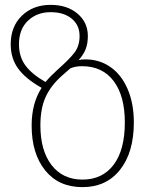

<svg xmlns="http://www.w3.org/2000/svg" viewBox="-20 -759 639 789"><path d="M530 -256Q530 -133 473.5 -61.5Q417 10 319 10Q221 10 165.5 -59Q110 -128 110 -243Q110 -335 151 -398Q84 -436 54 -478Q24 -520 24 -577Q24 -650 70 -694.5Q116 -739 188 -739Q256 -739 298.5 -703Q341 -667 341 -611Q341 -580 332 -557Q323 -534 303 -512Q316 -515 330 -515Q389 -515 434 -483.5Q479 -452 504.5 -393Q530 -334 530 -256ZM167 -422Q188 -447 216 -472Q269 -519 288 -545.5Q307 -572 307 -611Q307 -656 274.5 -682.5Q242 -709 188 -709Q132 -709 95 -674Q58 -639 58 -577Q58 -526 84.5 -490Q111 -454 167 -422ZM493 -256Q493 -365 447 -426Q401 -487 317 -487Q289 -487 269 -478L237 -450Q190 -409 168 -361.5Q146 -314 146 -244Q146 -140 192 -80.5Q238 -21 319 -21Q401 -21 447 -82Q493 -143 493 -256Z"/></svg>

Font: FiraGO UltraLight
Style: Regular
Weight: 200
Designer: bBox Type
Foundry: bBox Type GmbH
Version: Version 1.001